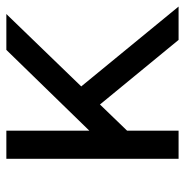

<svg xmlns="http://www.w3.org/2000/svg" viewBox="-9 -570 579 601"><g transform="rotate(-90 280.5 -269.5)"><path d="M171.9 -161.1V0H84V-539.1H171.9V-279.3L424.8 -539.1H537.1L310.5 -304.7L560.5 0H456.1L253.9 -246.1Z"/></g></svg>

Font: Min Sans
Style: Regular
Weight: 400
Designer: Jinseong-Kim, NotoSansCJK, Nunito
Foundry: Jinseong-Kim
Version: Version 1.400;Glyphs 3.1.2 (3151)